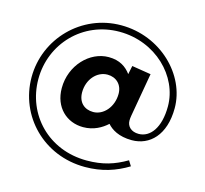

<svg xmlns="http://www.w3.org/2000/svg" viewBox="-121 -848 1222 1147"><g transform="rotate(15 490.0 -275.0)"><path d="M499 162C603 162 687 134 764 87L744 55C669 99 598 122 499 122C263 122 95 -54 95 -274C95 -493 265 -672 491 -672C716 -672 885 -501 885 -316C885 -183 829 -112 758 -112C712 -112 685 -139 685 -175C685 -183 686 -196 688 -206L735 -475L617 -494L606 -441C578 -479 537 -509 468 -509C351 -509 244 -399 244 -258C244 -139 325 -65 427 -65C492 -65 541 -94 575 -125C600 -96 647 -65 728 -65C838 -65 927 -149 927 -316C927 -521 736 -712 491 -712C246 -712 53 -513 53 -274C53 -35 243 162 499 162ZM462 -168C407 -168 368 -203 368 -265C368 -345 423 -406 488 -406C542 -406 581 -369 581 -312C581 -230 525 -168 462 -168Z"/></g></svg>

Font: Mission
Style: Bold
Weight: 700
Version: Version 1.000;FEAKit 1.0